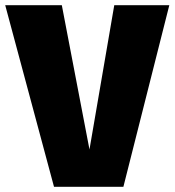

<svg xmlns="http://www.w3.org/2000/svg" viewBox="-45 -716 669 736"><path d="M604 -696 428 0H162L-25 -696H192L298 -143L393 -696Z"/></svg>

Font: Fira Sans Black
Style: Regular
Weight: 900
Designer: Carrois Corporate & Edenspiekermann AG
Foundry: Carrois Corporate GbR & Edenspiekermann AG
Version: Version 4.203